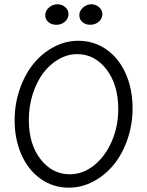

<svg xmlns="http://www.w3.org/2000/svg" viewBox="-20 -865 683 891"><path d="M241.2 -750Q219.2 -750 204.6 -762.5Q189.9 -774.9 189.9 -794.9Q189.9 -814 206.8 -829.6Q223.6 -845.2 247.1 -845.2Q267.6 -845.2 282.7 -831.8Q297.9 -818.4 297.9 -799.8Q297.9 -779.3 281.7 -764.6Q265.6 -750 241.2 -750ZM397.9 -750Q377 -750 362.5 -762.5Q348.1 -774.9 348.1 -794.9Q348.1 -814 365 -829.6Q381.8 -845.2 403.8 -845.2Q424.3 -845.2 439.7 -831.8Q455.1 -818.4 455.1 -799.8Q455.1 -779.3 438.7 -764.6Q422.4 -750 397.9 -750ZM299.8 5.9Q226.6 5.9 168.9 -34.9Q111.3 -75.7 79.6 -147Q47.9 -218.3 47.9 -307.1Q47.9 -382.3 71.5 -450.9Q95.2 -519.5 135 -568.6Q174.8 -617.7 229.2 -646.7Q283.7 -675.8 342.8 -675.8Q416.5 -675.8 474.4 -635Q532.2 -594.2 563.7 -522.7Q595.2 -451.2 595.2 -361.8Q595.2 -286.6 571.5 -218.3Q547.9 -149.9 507.8 -100.8Q467.8 -51.8 413.3 -22.9Q358.9 5.9 299.8 5.9ZM304.2 -56.2Q363.8 -56.2 415.5 -96.9Q467.3 -137.7 498 -207.5Q528.8 -277.3 528.8 -358.9Q528.8 -471.2 474.4 -542.5Q419.9 -613.8 337.9 -613.8Q293.5 -613.8 252.2 -590.1Q210.9 -566.4 180.7 -526.1Q150.4 -485.8 132.1 -429Q113.8 -372.1 113.8 -309.1Q113.8 -195.3 168.5 -125.7Q223.1 -56.2 304.2 -56.2Z"/></svg>

Font: Comic Neue
Style: Regular
Weight: 400
Designer: Craig Rozynski
Foundry: Craig Rozynski
Version: Version 2.003;hotconv 1.0.109;makeotfexe 2.5.65596